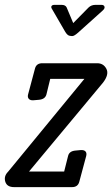

<svg xmlns="http://www.w3.org/2000/svg" viewBox="-35 -767 460 787"><path d="M265.1 -672.4 328.1 -736.3Q339.4 -747.1 356.4 -747.1H380.4Q391.1 -747.1 393.3 -739.7Q395.5 -732.4 386.2 -724.1L285.2 -633.3Q268.1 -618.2 260.3 -619.1L251.5 -620.1Q241.2 -621.1 231.4 -638.2L178.2 -730Q173.3 -737.3 176.3 -742.2Q179.2 -747.1 188.5 -747.1H217.3Q233.4 -747.1 238.3 -736.3ZM84 -64H228L244.1 -127.9Q249 -147.9 274.9 -149.9L295.9 -151.9Q309.1 -152.8 315.2 -146.5Q321.3 -140.1 318.4 -127.9L290 -22Q284.2 0 260.3 0H22.9Q-6.8 0 -13.4 -22.5Q-20 -44.9 -2 -63L311 -443.8H170.9L155.3 -379.9Q149.9 -359.9 124 -357.9L102.1 -356Q89.4 -355 83.3 -361.6Q77.1 -368.2 80.1 -379.9L108.9 -487.8Q115.2 -507.8 138.2 -507.8H363.3Q389.2 -507.8 401.1 -484.9Q413.1 -461.9 387.2 -428.2Z"/></svg>

Font: Allan
Style: Regular
Weight: 400
Designer: Anton Koovit
Foundry: Anton Koovit
Version: Version 1.002